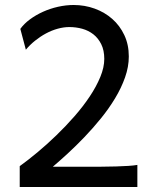

<svg xmlns="http://www.w3.org/2000/svg" viewBox="-20 -745 626 765"><path d="M527.3 0H58.6V-83Q91.8 -106.9 129.6 -138.4Q167.5 -169.9 204.8 -206.1Q242.2 -242.2 276.6 -281.5Q311 -320.8 337.4 -360.4Q363.8 -399.9 379.6 -438.2Q395.5 -476.6 395.5 -510.3Q395.5 -544.4 383.5 -568.6Q371.6 -592.8 352.1 -608.2Q332.5 -623.5 307.6 -630.4Q282.7 -637.2 256.3 -637.2Q233.9 -637.2 210 -630.6Q186 -624 163.3 -611.8Q140.6 -599.6 119.9 -583Q99.1 -566.4 83 -546.9L61 -629.9Q75.7 -650.4 99.1 -667.7Q122.6 -685.1 151.1 -698Q179.7 -710.9 211.2 -718Q242.7 -725.1 273.4 -725.1Q317.4 -725.1 357.2 -710.7Q397 -696.3 427.2 -669.7Q457.5 -643.1 475.3 -605.2Q493.2 -567.4 493.2 -520Q493.2 -479 478.3 -436.8Q463.4 -394.5 438.5 -353.3Q413.6 -312 381.8 -272.9Q350.1 -233.9 316.4 -198.7Q282.7 -163.6 250 -133.5Q217.3 -103.5 190.4 -80.6H314.9Q351.1 -80.6 383.3 -80.8Q415.5 -81.1 442.6 -81.8Q469.7 -82.5 491.2 -84Q512.7 -85.4 527.3 -87.9Z"/></svg>

Font: Andika CyrE
Style: Regular
Weight: 400
Designer: Victor Gaultney, Annie Olsen, Julie Remington, Don Collingsworth, Eric Hays, Becca Hirsbrunner
Foundry: SIL International
Version: Version 5.000